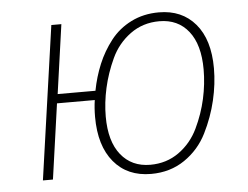

<svg xmlns="http://www.w3.org/2000/svg" viewBox="-44 -584 837 648"><g transform="rotate(-5 374.5 -260.5)"><path d="M516 -531Q594 -531 639.5 -477.5Q685 -424 685 -327Q685 -274 672 -218.5Q659 -163 632.5 -110Q606 -57 557 -23.5Q508 10 443 10Q363 10 317 -45Q271 -100 271 -198Q271 -228 275 -255H147L111 0H77L151 -520H185L152 -286H280Q289 -333 306.5 -375Q324 -417 352 -453Q380 -489 422 -510Q464 -531 516 -531ZM443 -21Q498 -21 540 -51Q582 -81 605 -129Q628 -177 639 -227Q650 -277 650 -326Q650 -410 614 -455.5Q578 -501 515 -501Q459 -501 416.5 -470Q374 -439 351.5 -390.5Q329 -342 318 -292.5Q307 -243 307 -196Q307 -112 343.5 -66.5Q380 -21 443 -21Z"/></g></svg>

Font: Fira Sans UltraLight
Style: Italic
Weight: 200
Italic angle: -8°
Designer: Carrois Corporate & Edenspiekermann AG
Foundry: Carrois Corporate GbR & Edenspiekermann AG
Version: Version 4.203;PS 004.203;hotconv 1.0.88;makeotf.lib2.5.64775